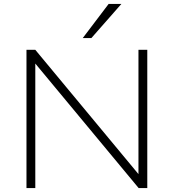

<svg xmlns="http://www.w3.org/2000/svg" viewBox="-20 -959 886 979"><path d="M115 0V-705H160L697 -58H686V-705H731V0H687L150 -647H160V0ZM402 -765 534 -939H599L446 -765Z"/></svg>

Font: Nunito Sans 10pt SemiExpanded ExtraLight
Style: Regular
Weight: 250
Width: 6
Designer: Vernon Adams
Foundry: Vernon Adams
Version: Version 3.101;gftools[0.9.27]